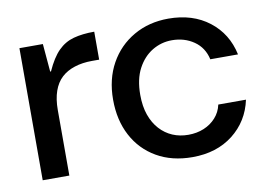

<svg xmlns="http://www.w3.org/2000/svg" viewBox="-62 -603 993 710"><g transform="rotate(-10 435.0 -248.0)"><path d="M47 0V-496H135L144 -391H147Q169 -440 194 -465Q219 -490 252 -499Q285 -508 330 -508V-403H303Q267 -403 237.5 -393.5Q208 -384 188 -365.5Q168 -347 157.5 -317Q147 -287 147 -246V0Z M608 12Q531 12 474 -21Q417 -54 386 -112.5Q355 -171 355 -248Q355 -325 387.5 -383.5Q420 -442 477.5 -475Q535 -508 608 -508Q699 -508 760.5 -460.5Q822 -413 839 -333H735Q725 -378 689.5 -402.5Q654 -427 607 -427Q567 -427 533 -406.5Q499 -386 478 -346.5Q457 -307 457 -248Q457 -205 468.5 -172.5Q480 -140 500.5 -117.5Q521 -95 548 -83.5Q575 -72 607 -72Q639 -72 665.5 -83Q692 -94 710.5 -114.5Q729 -135 735 -163H839Q822 -84 760.5 -36Q699 12 608 12Z"/></g></svg>

Font: DM Sans 9pt 36pt Medium
Style: Regular
Weight: 500
Version: Version 4.004;gftools[0.9.30]